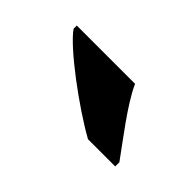

<svg xmlns="http://www.w3.org/2000/svg" viewBox="-32 -898 424 424"><g transform="rotate(45 180.0 -686.0)"><path d="M235 -606H320V-619C293 -657 242 -721 222 -766H40V-756C64 -721 170 -642 235 -606Z"/></g></svg>

Font: Noto Serif Sinhala SemiCondensed Black
Style: Regular
Weight: 900
Width: 4
Designer: Jelle Bosma - Monotype Design Team
Foundry: Monotype Imaging Inc.
Version: Version 2.007